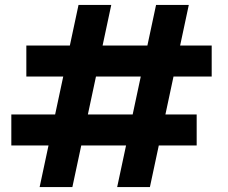

<svg xmlns="http://www.w3.org/2000/svg" viewBox="-20 -760 928 780"><path d="M299 -740H432L274 0H141ZM614 -740H747L589 0H456ZM26 -295H779V-169H26ZM87 -575H840V-449H87Z"/></svg>

Font: Parkinsans SemiBold
Style: Regular
Weight: 600
Designer: Red Stone, Indian Type Foundry
Foundry: Indian Type Foundry
Version: Version 1.000